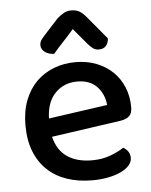

<svg xmlns="http://www.w3.org/2000/svg" viewBox="-52 -741 630 799"><g transform="rotate(-5 263.5 -342.0)"><path d="M150 -181Q164 -124 204.5 -96.5Q245 -69 308 -69Q350 -69 385 -82Q420 -95 441 -110Q469 -94 469 -65Q469 -48 456 -33.5Q443 -19 420.5 -8.5Q398 2 367.5 8Q337 14 302 14Q244 14 196.5 -2Q149 -18 115 -50Q81 -82 62.5 -129Q44 -176 44 -238Q44 -298 62 -343.5Q80 -389 111 -419.5Q142 -450 184 -466Q226 -482 274 -482Q322 -482 361.5 -466.5Q401 -451 429.5 -423.5Q458 -396 473.5 -358Q489 -320 489 -275Q489 -250 477 -238.5Q465 -227 442 -223ZM274 -401Q219 -401 182.5 -364Q146 -327 144 -258L390 -293Q386 -338 357 -369.5Q328 -401 274 -401ZM275 -620Q251 -592 230 -570Q209 -548 189 -524Q165 -525 150 -536.5Q135 -548 135 -565Q135 -578 142.5 -588Q150 -598 163 -612L216 -670Q231 -683 244.5 -690.5Q258 -698 275 -698Q294 -698 307.5 -691Q321 -684 337 -665L417 -569Q417 -552 407 -539Q397 -526 376 -526Q362 -526 352.5 -533Q343 -540 333 -551Z"/></g></svg>

Font: Baloo Da 2 Medium
Style: Regular
Weight: 500
Designer: Noopur Datye, Sulekha Rajkumar and Ek Type
Foundry: Ek Type
Version: Version 1.640;hotconv 1.0.111;makeotfexe 2.5.65597; ttfautoh